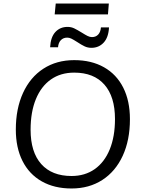

<svg xmlns="http://www.w3.org/2000/svg" viewBox="-20 -1063 812 1092"><path d="M70 -326Q70 -445 111 -534.5Q152 -624 227 -672.5Q302 -721 402 -721Q500 -721 571.5 -680.5Q643 -640 681 -564.5Q719 -489 719 -385Q719 -266 678 -177Q637 -88 562 -39.5Q487 9 387 9Q289 9 217.5 -31.5Q146 -72 108 -147.5Q70 -223 70 -326ZM634 -386Q634 -513 574 -581.5Q514 -650 402 -650Q325 -650 269.5 -611Q214 -572 184 -499Q154 -426 154 -325Q154 -198 214.5 -130Q275 -62 387 -62Q463 -62 518.5 -101Q574 -140 604 -213Q634 -286 634 -386ZM364 -910Q385 -910 402.5 -901.5Q420 -893 446 -877Q465 -865 478 -858.5Q491 -852 503 -852Q525 -852 538.5 -866.5Q552 -881 554 -907H600Q597 -850 569.5 -820.5Q542 -791 500 -791Q479 -791 461 -799.5Q443 -808 419 -824Q397 -838 385.5 -843.5Q374 -849 362 -849Q340 -849 326 -834.5Q312 -820 310 -794H265Q268 -852 295 -881Q322 -910 364 -910ZM297 -1043H599L594 -981H291Z"/></svg>

Font: Muli
Style: Italic
Weight: 400
Italic angle: -4.541°
Designer: Vernon Adams
Foundry: Vernon Adams
Version: Version 2.001